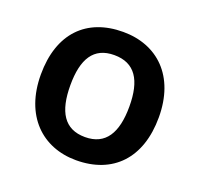

<svg xmlns="http://www.w3.org/2000/svg" viewBox="-103 -666 820 789"><g transform="rotate(20 307.0 -271.0)"><path d="M565 -272C565 -452 458 -552 308 -552C148 -552 49 -452 49 -272C49 -92 157 10 305 10C465 10 565 -92 565 -272ZM178 -272C178 -387 216 -450 306 -450C397 -450 436 -387 436 -272C436 -157 397 -92 307 -92C216 -92 178 -157 178 -272Z"/></g></svg>

Font: Noto Sans Gurmukhi SemiBold
Style: Regular
Weight: 600
Designer: Jelle Bosma - Monotype Design Team
Foundry: Monotype Imaging Inc.
Version: Version 2.004